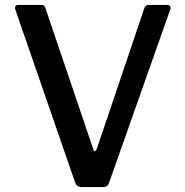

<svg xmlns="http://www.w3.org/2000/svg" viewBox="-20 -762 755 782"><path d="M674 -725 424 -17Q421 -8 415 -4Q409 0 399 0H314Q293 0 287 -16L42 -724Q41 -726 41 -730Q41 -735 44.5 -738.5Q48 -742 54 -742H148Q162 -742 165 -729L360 -154Q363 -146 366 -146Q370 -146 374 -155L568 -729Q572 -742 586 -742H662Q669 -742 672.5 -737Q676 -732 674 -725Z"/></svg>

Font: n
Style: Regular
Weight: 500
Designer: Pablo Impallari, Rodrigo Fuenzalida
Foundry: Impallari Type
Version: Version 1.002; ttfautohint (v1.5)